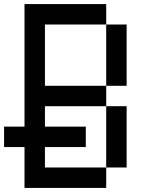

<svg xmlns="http://www.w3.org/2000/svg" viewBox="-20 -920 740 940"><path d="M0 -200V-300H100V-900H500V-800H200V-500H500V-400H200V-300H400V-200H200V-100H500V0H100V-200ZM500 -100V-400H600V-100ZM500 -500V-800H600V-500Z"/></svg>

Font: Galmuri9 Regular
Style: Regular
Weight: 400
Designer: Lee Minseo (quiple)
Version: Version 2.399;hotconv 1.1.1;makeotfexe 2.6.0 DEVELOPMENT